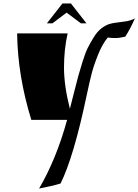

<svg xmlns="http://www.w3.org/2000/svg" viewBox="-20 -693 800 1110"><path d="M384 -64Q391 -91 408 -158.5Q425 -226 433 -255Q441 -284 457.5 -337Q474 -390 487.5 -416.5Q501 -443 521 -476Q541 -509 564.5 -527.5Q588 -546 610.5 -553.5Q633 -561 685 -566.5Q737 -572 760 -587Q733 -525 704 -481Q670 -473 647 -473Q624 -473 603 -476Q572 -439 547 -377Q522 -315 509.5 -266Q497 -217 482 -146Q406 216 330 368Q280 383 206 397Q306 226 368 0H161Q82 -256 79 -500H371Q350 -407 350 -302.5Q350 -198 384 -64ZM251 -558 341 -673H390L480 -558H448L365 -620L283 -558Z"/></svg>

Font: Ruslan Display
Style: Regular
Weight: 400
Version: Version 1.000